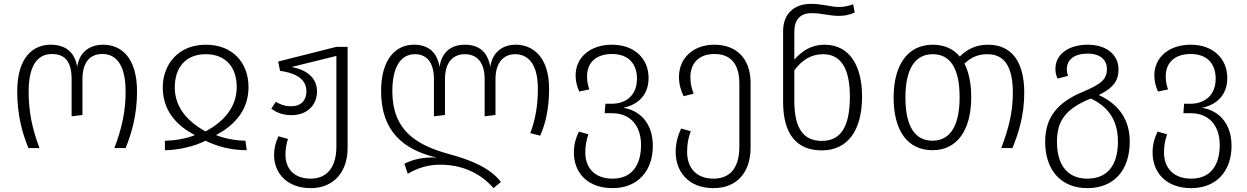

<svg xmlns="http://www.w3.org/2000/svg" viewBox="-20 -765 6442 992"><path d="M127 0H184C147 -98 128 -185 128 -292C128 -434 179 -486 248 -486C307 -486 350 -457 350 -356V-164L406 -171V-355C406 -449 449 -486 509 -486C570 -486 629 -445 629 -291C629 -185 608 -98 571 0H629C659 -74 688 -169 688 -292C688 -467 607 -534 513 -534C440 -534 389 -493 379 -419C367 -493 321 -534 242 -534C153 -534 69 -472 69 -292C69 -169 96 -74 127 0Z M821 -313C821 -184 904 -110 987 -67C937 -46 871 -38 832 -38V11C900 11 986 -9 1042 -38C1100 -9 1172 11 1255 11L1248 -38C1210 -38 1149 -46 1096 -67C1180 -111 1264 -187 1264 -315C1264 -437 1186 -534 1043 -534C902 -534 821 -433 821 -313ZM883 -313C883 -418 941 -485 1043 -485C1146 -485 1203 -418 1203 -315C1203 -199 1120 -128 1042 -86C965 -128 883 -199 883 -313Z M1718 -523 1417 -447 1427 -399C1491 -390 1563 -366 1563 -294C1563 -242 1531 -216 1485 -216C1448 -216 1425 -227 1405 -239L1382 -204C1405 -185 1440 -170 1486 -170C1564 -170 1618 -219 1618 -294C1617 -364 1564 -404 1487 -419L1718 -476V-8C1718 92 1675 158 1585 158C1505 158 1455 112 1455 34C1455 6 1459 -22 1468 -47L1419 -61C1404 -30 1396 1 1396 36C1396 130 1464 207 1585 207C1705 207 1776 123 1776 -1V-523Z M2645 -534C2573 -534 2523 -492 2513 -419C2501 -493 2459 -534 2381 -534C2308 -534 2261 -492 2251 -419C2239 -493 2195 -534 2119 -534C2024 -534 1949 -459 1949 -294C1949 -85 2066 9 2235 49C2169 46 2114 58 2069 81L2087 133C2133 105 2193 84 2261 86C2354 87 2454 120 2530 207L2568 175C2511 101 2411 61 2300 31C2128 -16 2008 -93 2007 -292C2007 -419 2050 -485 2124 -485C2181 -485 2222 -447 2222 -356V-164L2279 -171V-356C2279 -446 2323 -485 2382 -485C2442 -485 2484 -446 2484 -356V-164L2540 -171V-356C2540 -446 2586 -485 2641 -485C2700 -485 2759 -446 2759 -306C2759 -216 2745 -145 2720 -77L2771 -64C2798 -124 2817 -204 2817 -307C2817 -467 2736 -534 2645 -534Z M3200 -208C3269 -222 3331 -268 3331 -362C3331 -461 3259 -534 3142 -534C3030 -534 2954 -469 2954 -375C2954 -343 2962 -316 2973 -292L3025 -303C3018 -322 3013 -343 3013 -371C3013 -439 3057 -486 3142 -486C3230 -486 3271 -432 3271 -359C3271 -268 3209 -229 3141 -229H3108L3104 -180H3143C3238 -180 3292 -114 3292 -16C3292 88 3245 158 3145 158C3056 158 3004 106 3004 22C3004 -12 3010 -42 3020 -71L2971 -85C2954 -50 2945 -17 2945 23C2945 127 3015 207 3145 207C3276 207 3353 117 3353 -11C3353 -139 3275 -197 3200 -208Z M3671 -534C3564 -534 3488 -467 3488 -367C3488 -330 3498 -297 3512 -268L3564 -281C3555 -304 3547 -330 3547 -367C3547 -432 3585 -486 3671 -486C3761 -486 3800 -428 3800 -333V-8C3800 95 3758 158 3666 158C3580 158 3530 104 3530 20C3530 -20 3536 -53 3549 -87L3499 -101C3482 -64 3471 -24 3471 20C3471 122 3537 207 3666 207C3788 207 3858 125 3858 -2V-337C3858 -463 3784 -534 3671 -534Z M4240 -534C4171 -534 4123 -501 4084 -457V-600C4084 -662 4113 -697 4173 -697C4229 -697 4261 -683 4315 -683C4341 -683 4366 -687 4396 -700L4388 -743C4358 -732 4336 -729 4315 -729C4272 -729 4232 -745 4170 -745C4082 -745 4026 -693 4026 -604V-236C4027 -74 4094 12 4226 12C4356 12 4434 -86 4434 -266C4434 -426 4369 -534 4240 -534ZM4226 -37C4130 -37 4084 -103 4084 -244V-402C4122 -452 4168 -485 4232 -485C4323 -485 4371 -414 4371 -266C4371 -108 4323 -37 4226 -37Z M5085 -534C5025 -534 4978 -512 4939 -473C4905 -513 4858 -534 4799 -534C4671 -534 4597 -431 4597 -261C4597 -91 4668 11 4798 11C4925 11 4998 -92 4998 -263C4998 -334 4986 -392 4963 -436C4996 -469 5034 -485 5081 -485C5166 -485 5213 -427 5213 -285C5213 -182 5190 -97 5153 0H5211C5240 -72 5272 -164 5272 -286C5272 -447 5206 -534 5085 -534ZM4798 -38C4706 -38 4658 -114 4658 -261C4658 -411 4709 -485 4799 -485C4890 -485 4938 -411 4938 -263C4938 -113 4888 -38 4798 -38Z M5657 -274C5734 -311 5759 -350 5759 -407C5759 -481 5698 -534 5600 -534C5504 -534 5433 -487 5433 -409C5433 -390 5437 -374 5444 -359L5498 -373C5495 -382 5492 -393 5492 -408C5492 -456 5529 -488 5600 -488C5666 -488 5699 -454 5699 -409C5699 -356 5672 -331 5571 -289C5441 -234 5380 -156 5380 -33C5380 113 5461 207 5598 207C5731 207 5817 120 5817 -34C5817 -156 5751 -231 5657 -274ZM5598 158C5502 158 5441 96 5441 -33C5441 -139 5484 -203 5616 -256C5700 -216 5756 -150 5756 -34C5756 91 5700 158 5598 158Z M6190 -208C6259 -222 6321 -268 6321 -362C6321 -461 6249 -534 6132 -534C6020 -534 5944 -469 5944 -375C5944 -343 5952 -316 5963 -292L6015 -303C6008 -322 6003 -343 6003 -371C6003 -439 6047 -486 6132 -486C6220 -486 6261 -432 6261 -359C6261 -268 6199 -229 6131 -229H6098L6094 -180H6133C6228 -180 6282 -114 6282 -16C6282 88 6235 158 6135 158C6046 158 5994 106 5994 22C5994 -12 6000 -42 6010 -71L5961 -85C5944 -50 5935 -17 5935 23C5935 127 6005 207 6135 207C6266 207 6343 117 6343 -11C6343 -139 6265 -197 6190 -208Z"/></svg>

Font: FiraGO Light
Style: Regular
Weight: 300
Designer: bBox Type
Foundry: bBox Type GmbH
Version: Version 1.001;PS 001.001;hotconv 1.0.88;makeotf.lib2.5.64775